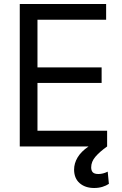

<svg xmlns="http://www.w3.org/2000/svg" viewBox="-20 -727 607 953"><path d="M78.1 -707H506.8V-628.9H166V-392.6H484.4V-315.4H166V-78.1H511.7V0Q474.6 26.4 453.6 51Q432.6 75.7 432.6 103.5Q432.6 120.1 440.7 128.4Q448.7 136.7 468.8 136.7Q491.2 136.7 514.6 125L520.5 185.5Q507.8 194.3 489 200.2Q470.2 206.1 447.3 206.1Q403.3 206.1 375.7 182.4Q348.1 158.7 347.7 115.2Q347.7 84 365 54.7Q382.3 25.4 419.4 0H78.1Z"/></svg>

Font: Pretendard Std
Style: Regular
Weight: 400
Designer: Base glyphs from Inter by Rasmus Andersson; Hangeul glyphs from Noto Sans CJK(Source Han Sans) by Jang Soo-young and Kan
Foundry: Kil Hyung-jin
Version: Version 1.309